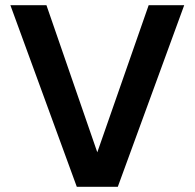

<svg xmlns="http://www.w3.org/2000/svg" viewBox="-20 -720 750 740"><path d="M276 0 20 -700H159L355 -133L553 -700H690L434 0Z"/></svg>

Font: HostGroteskBold
Style: Bold
Weight: 700
Designer: Doukan Karapınar based on Poppins by Indian Type Foundry, Jonny Pinhorn
Foundry: Element Type
Version: Version 1.001; ttfautohint (v1.8.4.7-5d5b)